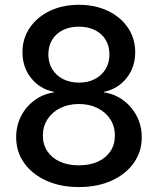

<svg xmlns="http://www.w3.org/2000/svg" viewBox="-20 -758 649 789"><path d="M304.2 10.7Q228.5 10.7 170.4 -15.6Q112.3 -42 79.3 -88.1Q46.4 -134.3 46.4 -193.8Q46.4 -241.7 66.7 -281Q86.9 -320.3 122.3 -346.2Q157.7 -372.1 202.1 -378.4V-380.4Q144 -392.1 108.2 -436.8Q72.3 -481.4 72.3 -543.5Q72.3 -599.6 102.3 -643.8Q132.3 -688 184.8 -713.1Q237.3 -738.3 304.2 -738.3Q371.6 -738.3 423.8 -713.1Q476.1 -688 505.9 -643.8Q535.6 -599.6 535.6 -543.5Q535.6 -481.4 499.8 -436.8Q463.9 -392.1 406.7 -380.4V-378.4Q451.2 -372.1 486.3 -346.2Q521.5 -320.3 542 -280.8Q562.5 -241.2 562.5 -193.8Q562.5 -134.3 529.5 -88.1Q496.6 -42 438.5 -15.6Q380.4 10.7 304.2 10.7ZM304.2 -78.6Q349.1 -78.6 382.3 -93.8Q415.5 -108.9 433.8 -136.5Q452.1 -164.1 452.1 -200.7Q452.1 -238.8 433.1 -268.1Q414.1 -297.4 380.6 -314Q347.2 -330.6 304.2 -330.6Q261.2 -330.6 227.8 -314Q194.3 -297.4 175.3 -268.1Q156.2 -238.8 156.2 -200.7Q156.2 -164.1 174.6 -136.5Q192.9 -108.9 226.1 -93.8Q259.3 -78.6 304.2 -78.6ZM304.2 -418.5Q341.3 -418.5 369.4 -432.9Q397.5 -447.3 413.6 -473.6Q429.7 -500 429.7 -534.2Q429.7 -568.8 414.1 -594.5Q398.4 -620.1 370.1 -634.3Q341.8 -648.4 304.2 -648.4Q266.6 -648.4 238.3 -634.3Q210 -620.1 194.3 -594.5Q178.7 -568.8 178.7 -534.2Q178.7 -500 194.6 -473.9Q210.4 -447.8 239 -433.1Q267.6 -418.5 304.2 -418.5Z"/></svg>

Font: Inter 24pt Medium
Style: Regular
Weight: 500
Designer: Rasmus Andersson
Foundry: rsms
Version: Version 4.001;git-66647c0bb